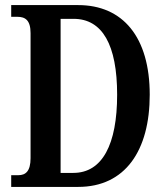

<svg xmlns="http://www.w3.org/2000/svg" viewBox="-20 -734 652 754"><path d="M24 0H287C472 0 568 -143 568 -362C568 -589 462 -714 287 -714H24V-668H48C79 -668 100 -655 100 -604V-113C100 -62 81 -46 52 -46H24ZM268 -55H218V-660H269C382 -660 440 -558 440 -362C440 -167 382 -55 268 -55Z"/></svg>

Font: Noto Serif Armenian ExtraCondensed SemiBold
Style: Regular
Weight: 600
Width: 2
Designer: Monotype Design Team
Foundry: Monotype Imaging Inc.
Version: Version 2.008